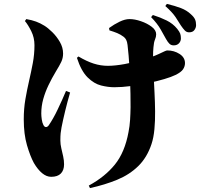

<svg xmlns="http://www.w3.org/2000/svg" viewBox="-20 -873 1040 986"><path d="M872 -640Q859 -640 850.5 -648Q842 -656 833 -672Q822 -692 805 -722Q788 -752 756 -785L765 -796Q803 -784 835.5 -768Q868 -752 890 -725Q902 -710 905.5 -700Q909 -690 909 -676Q909 -661 899 -650.5Q889 -640 872 -640ZM436 80Q519 35 570 -28Q621 -91 640 -195Q646 -225 648 -257Q650 -289 650.5 -322.5Q651 -356 650 -391Q649 -426 648 -462Q647 -493 645 -525Q643 -557 640.5 -587.5Q638 -618 635 -642Q633 -659 628 -668.5Q623 -678 615 -684Q599 -696 582 -703Q565 -710 542 -717L540 -729Q566 -748 594 -761.5Q622 -775 645 -775Q672 -775 704 -764Q736 -753 759 -735.5Q782 -718 782 -697Q782 -684 776 -670Q770 -656 768 -630Q766 -610 766 -583Q766 -556 767 -530.5Q768 -505 769 -487Q771 -445 773.5 -397Q776 -349 776.5 -301Q777 -253 773 -209.5Q769 -166 758 -133Q735 -64 690 -20Q645 24 582 50Q519 76 442 93ZM243 35Q219 35 196.5 16.5Q174 -2 154 -36Q135 -71 118.5 -127.5Q102 -184 102 -260Q102 -315 110.5 -364Q119 -413 129.5 -458.5Q140 -504 148.5 -549Q157 -594 157 -641Q157 -680 140.5 -713Q124 -746 108 -765L115 -775Q144 -770 165.5 -762Q187 -754 208 -741Q226 -730 248.5 -708Q271 -686 287.5 -657.5Q304 -629 304 -598Q304 -575 294.5 -555Q285 -535 267 -506Q246 -471 229 -435.5Q212 -400 202 -364Q192 -328 192 -290Q192 -277 194.5 -259.5Q197 -242 203 -231Q208 -221 215.5 -220.5Q223 -220 230 -229Q241 -245 253 -266Q265 -287 276.5 -311.5Q288 -336 299 -360Q310 -384 319 -406L340 -398Q333 -375 327 -351.5Q321 -328 315 -304.5Q309 -281 304.5 -259.5Q300 -238 296 -219Q293 -203 291.5 -189Q290 -175 290 -151Q290 -132 295 -111Q300 -90 304.5 -69.5Q309 -49 309 -29Q309 1 292.5 18Q276 35 243 35ZM567 -425Q535 -425 499 -434Q463 -443 430 -475.5Q397 -508 375 -576L383 -583Q425 -558 461 -546.5Q497 -535 534 -535Q571 -535 620 -544Q669 -553 716.5 -567Q764 -581 794 -595Q817 -606 826 -610Q835 -614 839 -614Q874 -614 902 -596Q930 -578 930 -549Q930 -532 920 -517Q910 -502 881 -488Q861 -478 824 -467Q787 -456 742 -446.5Q697 -437 651.5 -431Q606 -425 567 -425ZM951 -707Q938 -707 929 -716.5Q920 -726 909 -742Q899 -759 882 -784.5Q865 -810 829 -842L837 -853Q879 -843 909 -831.5Q939 -820 960 -800Q976 -786 981.5 -773.5Q987 -761 987 -744Q987 -731 978.5 -719Q970 -707 951 -707Z"/></svg>

Font: Noto Serif SC ExtraLight Black
Style: Regular
Weight: 900
Version: Version 2.002-H1;hotconv 1.1.0;makeotfexe 2.6.0